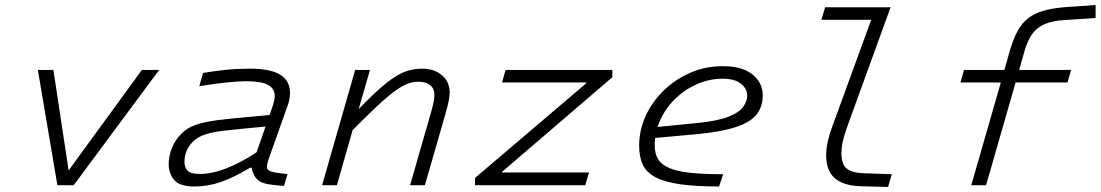

<svg xmlns="http://www.w3.org/2000/svg" viewBox="-20 -739 4391 766"><path d="M546 -460H615L274 0H231L229 -25ZM131 -460H193L259 -25L256 0H209Z M778 -45Q810 -45 846 -55Q882 -65 924 -85.5Q966 -106 1015 -139L984 -70H978Q911 -30 860 -12.5Q809 5 755 5Q696 5 674.5 -21.5Q653 -48 653 -84Q653 -115 665.5 -147.5Q678 -180 704 -206Q720 -222 742 -233Q764 -244 802.5 -252Q841 -260 904 -266L1083 -283L1068 -237L914 -222Q859 -217 827 -210Q795 -203 778 -194Q761 -185 750 -174Q732 -156 724 -136Q716 -116 716 -94Q716 -71 728.5 -58Q741 -45 778 -45ZM1051 -102Q1048 -93 1046.5 -86Q1045 -79 1045 -74Q1045 -62 1054.5 -57.5Q1064 -53 1083 -50L1127 -44L1113 3L1064 -2Q1024 -6 1006.5 -23Q989 -40 984 -70L989 -89L1070 -322Q1073 -332 1074.5 -340.5Q1076 -349 1076 -356Q1076 -385 1050 -400Q1024 -415 961 -415Q933 -415 884 -410Q835 -405 775 -395L790 -448Q838 -456 881.5 -460.5Q925 -465 977 -465Q1060 -465 1098.5 -440.5Q1137 -416 1137 -369Q1137 -358 1135 -345.5Q1133 -333 1128 -319Z M1456 -460 1398 -259 1324 0H1265L1397 -460ZM1355 -188 1384 -276Q1443 -338 1484 -375.5Q1525 -413 1555 -432Q1585 -451 1611 -458Q1637 -465 1665 -465Q1712 -465 1743 -439Q1774 -413 1774 -369Q1774 -358 1770.5 -338.5Q1767 -319 1757 -284L1675 0H1616L1700 -292Q1708 -321 1710.5 -335.5Q1713 -350 1713 -360Q1713 -386 1696 -399.5Q1679 -413 1650 -413Q1629 -413 1607.5 -405.5Q1586 -398 1555 -375.5Q1524 -353 1476.5 -308Q1429 -263 1355 -188Z M1875 0V-29L1932 -51H2330L2315 0ZM1983 -18 1875 -29 2345 -429 2319 -380V-429L2423 -431L1957 -31L1983 -81ZM1983 -410 1997 -460H2423V-431L2368 -410Z M2864 -425Q2810 -425 2761 -403.5Q2712 -382 2674 -345Q2636 -308 2614 -260Q2592 -212 2592 -159Q2592 -126 2605.5 -104Q2619 -82 2650.5 -68.5Q2682 -55 2734.5 -49.5Q2787 -44 2865 -44L2849 5Q2755 5 2693 -4Q2631 -13 2595 -32Q2559 -51 2544.5 -82Q2530 -113 2530 -158Q2530 -219 2555.5 -275.5Q2581 -332 2627 -377Q2673 -422 2733.5 -448.5Q2794 -475 2864 -475Q2941 -475 2982 -442Q3023 -409 3023 -358Q3023 -330 3012.5 -305Q3002 -280 2974.5 -260Q2947 -240 2895.5 -226Q2844 -212 2763 -204L2553 -185L2567 -229L2760 -248Q2842 -256 2885.5 -273Q2929 -290 2945 -312.5Q2961 -335 2961 -358Q2961 -385 2936 -405Q2911 -425 2864 -425Z M3272 -710H3507L3492 -660H3257ZM3304 -244 3474 -710H3533L3361 -236Q3347 -197 3342 -173.5Q3337 -150 3337 -127Q3337 -84 3357.5 -67Q3378 -50 3422 -48L3538 -44L3523 7L3415 4Q3345 2 3310.5 -28Q3276 -58 3276 -119Q3276 -143 3282 -172Q3288 -201 3304 -244Z M3812 -410 3826 -460H4253L4239 -410ZM4009 -537Q4022 -582 4039 -614Q4056 -646 4081.5 -666Q4107 -686 4144.5 -696.5Q4182 -707 4235 -711L4351 -719V-667L4227 -659Q4178 -656 4147 -642.5Q4116 -629 4097.5 -602.5Q4079 -576 4067 -534L4039 -435L3914 0H3855L3980 -435Z"/></svg>

Font: Intel One Mono Light
Style: Italic
Weight: 300
Italic angle: -16°
Monospace: yes
Designer: Fred Shallcrass
Foundry: Frere-Jones Type LLC
Version: Version 1.004